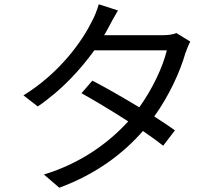

<svg xmlns="http://www.w3.org/2000/svg" viewBox="-20 -836 1040 900"><path d="M807 -681C790 -674 768 -671 741 -671H468C476 -684 483 -696 489 -708C499 -727 517 -761 533 -787L443 -816C436 -790 421 -754 411 -736C366 -645 262 -495 90 -389L157 -337C269 -413 358 -511 422 -600H762C743 -521 694 -418 633 -333C555 -380 471 -428 413 -458L362 -399C418 -368 502 -318 581 -267C490 -167 360 -71 186 -18L258 44C434 -21 560 -119 650 -222C688 -196 721 -172 745 -153L800 -225C775 -243 741 -266 703 -290C773 -388 824 -499 849 -587C855 -603 864 -627 872 -641Z"/></svg>

Font: Noto Sans Mono CJK JP Regular
Style: Regular
Weight: 400
Designer: Ryoko NISHIZUKA (kana & ideographs); Paul D. Hunt (Latin, Greek & Cyrillic); Wenlong ZHANG (bopomofo); Sandoll Communica
Foundry: Adobe Systems Incorporated
Version: Version 1.004;PS 1.004;hotconv 1.0.82;makeotf.lib2.5.63406